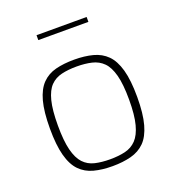

<svg xmlns="http://www.w3.org/2000/svg" viewBox="-131 -813 839 922"><g transform="rotate(-20 289.0 -352.0)"><path d="M288 6Q235 6 193.5 -5Q152 -16 123.5 -45Q95 -74 80.5 -128Q66 -182 66 -266Q66 -352 80.5 -405.5Q95 -459 123.5 -488Q152 -517 193.5 -527.5Q235 -538 288 -538Q341 -538 383 -527Q425 -516 453.5 -487.5Q482 -459 497 -405.5Q512 -352 512 -266Q512 -181 497 -127Q482 -73 453.5 -44.5Q425 -16 383 -5Q341 6 288 6ZM288 -29Q331 -29 365 -37Q399 -45 422.5 -69.5Q446 -94 458.5 -141.5Q471 -189 471 -267Q471 -346 458.5 -393Q446 -440 422.5 -463.5Q399 -487 365 -495Q331 -503 288 -503Q245 -503 211 -495Q177 -487 154 -463.5Q131 -440 119 -393Q107 -346 107 -267Q107 -189 119 -141.5Q131 -94 154 -69.5Q177 -45 211 -37Q245 -29 288 -29ZM159 -685V-710H415V-685Z"/></g></svg>

Font: Exo Thin ExtraLight
Style: Regular
Weight: 250
Version: Version 2.000